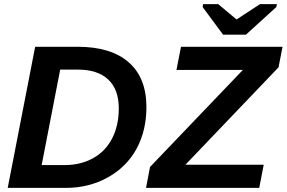

<svg xmlns="http://www.w3.org/2000/svg" viewBox="-20 -916 1397 936"><path d="M358.4 -688Q521 -688 607.4 -612.3Q693.8 -536.6 693.8 -394Q693.8 -279.3 645.5 -190.4Q597.2 -102.1 505.4 -51Q413.6 0 299.8 0H17.6L151.4 -688ZM183.1 -111.3H295.4Q373.5 -111.3 434.1 -145Q494.1 -178.2 526.6 -241.2Q559.1 -304.2 559.1 -387.7Q559.1 -480 507.6 -528.3Q456.1 -576.7 359.4 -576.7H273.4ZM1265.6 -112.8 1243.7 0H691.9L711.4 -102.1L1164.1 -575.2H840.3L862.3 -688H1357.4L1337.9 -587.9L883.8 -112.8ZM1327.1 -881.8 1179.2 -747.1H1067.4L967.8 -881.8L970.2 -896H1043.5L1132.3 -821.8H1134.3L1247.6 -896H1330.1Z"/></svg>

Font: Arimo
Style: Bold Italic
Weight: 700
Italic angle: -12°
Designer: Steve Matteson
Foundry: Monotype Imaging Inc.
Version: Version 1.33